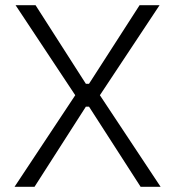

<svg xmlns="http://www.w3.org/2000/svg" viewBox="-20 -720 675 740"><path d="M36 0 270 -353 40 -700H117L311 -397H323L518 -700H595L365 -353L599 0H522L323 -309H311L113 0Z"/></svg>

Font: Space 7353
Style: Regular
Weight: 400
Designer: Christine Claussen + Ruben Lyon  (Space 7353)
Version: Version 1.000;FEAKit 1.0